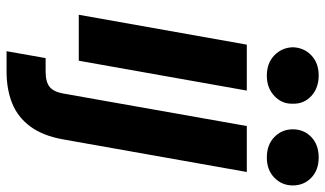

<svg xmlns="http://www.w3.org/2000/svg" viewBox="-223 -548 991 585"><g transform="rotate(90 272.5 -255.5)"><path d="M25 0 116 -512H256L165 0ZM211 -573Q172 -573 148.5 -596Q125 -619 124 -652Q125 -686 148.5 -708.5Q172 -731 210 -731Q248 -731 272.5 -708.5Q297 -686 296 -652Q297 -619 272.5 -596Q248 -573 211 -573ZM136 220 157 101H198Q230 101 245 88.5Q260 76 265 47L364 -512H504L405 46Q394 109 365.5 147.5Q337 186 294.5 203Q252 220 198 220ZM460 -573Q421 -573 397.5 -596Q374 -619 374 -652Q374 -686 397.5 -708.5Q421 -731 460 -731Q498 -731 521.5 -708.5Q545 -686 545 -652Q545 -619 521.5 -596Q498 -573 460 -573Z"/></g></svg>

Font: DM Sans 12pt ExtraBold
Style: Italic
Weight: 800
Italic angle: -10°
Version: Version 4.004;gftools[0.9.30]